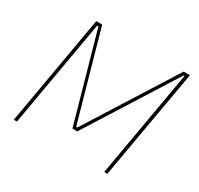

<svg xmlns="http://www.w3.org/2000/svg" viewBox="-149 -881 1098 1061"><g transform="rotate(30 400.5 -350.0)"><path d="M56 0H76L195 -681H203L361 -120H392L746 -681H752L633 0H653L776 -700H736L382 -139H374L216 -700H178Z"/></g></svg>

Font: Fixel Text 20240404 Thin
Style: Italic
Weight: 100
Width: 4
Italic angle: -10°
Designer: AlfaBravo + MacPaw
Foundry: Kyrylo Tkachov, Marchela Mozhyna, Serhii Makarenko, Maria Weinstein, Zakhar Kryvoshyya
Version: Version 1.211;Glyphs 3.2 (3225)